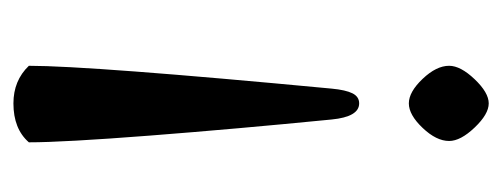

<svg xmlns="http://www.w3.org/2000/svg" viewBox="-251 -484 748 286"><g transform="rotate(-90 123.0 -341.0)"><path d="M88 -221Q74 -363 64 -492Q54 -621 54 -672Q74 -695 112 -695Q146 -695 168 -672Q168 -581 134 -221Q132 -200 127 -190Q122 -180 112 -180Q92 -180 88 -221ZM56 -46Q56 -65 75.5 -85.5Q95 -106 112 -106Q129 -106 148.5 -85.5Q168 -65 168 -46Q168 -29 148 -8Q128 13 112 13Q96 13 76 -8Q56 -29 56 -46Z"/></g></svg>

Font: Kurale
Style: Regular
Weight: 400
Designer: Eduardo Rodriguez Tunni
Foundry: Eduardo Rodriguez Tunni
Version: Version 2.000